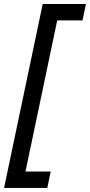

<svg xmlns="http://www.w3.org/2000/svg" viewBox="-57 -752 439 937"><path d="M-37.1 165 151.4 -732.4H362.3L345.7 -652.3H222.2L67.4 85H190.4L173.8 165Z"/></svg>

Font: Schibsted Grotesk Medium
Style: Italic
Weight: 500
Italic angle: -12°
Designer: Bakken & Baeck AS, Henrik Kongsvoll
Foundry: Schibsted ASA
Version: Version 1.100;gftools[0.9.25]